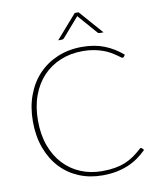

<svg xmlns="http://www.w3.org/2000/svg" viewBox="-97 -977 874 1061"><g transform="rotate(-10 340.0 -447.0)"><path d="M626 -104.5Q628 -104.5 631.5 -102L642 -91Q620 -69 594.5 -50.8Q569 -32.5 538.5 -19.5Q508 -6.5 471.8 0.8Q435.5 8 392 8Q320.5 8 260.2 -17.2Q200 -42.5 156.5 -89.2Q113 -136 88.5 -202.5Q64 -269 64 -351.5Q64 -432 88.5 -498.2Q113 -564.5 157.8 -611.8Q202.5 -659 264.8 -685Q327 -711 402 -711Q472.5 -711 527 -689.5Q581.5 -668 628.5 -627.5L621 -616.5Q619 -613 613 -613Q610 -613 602.8 -618.5Q595.5 -624 583.8 -632.2Q572 -640.5 555.2 -650.2Q538.5 -660 516 -668.2Q493.5 -676.5 465 -682Q436.5 -687.5 402 -687.5Q334 -687.5 277 -664Q220 -640.5 179 -597Q138 -553.5 115.2 -491.2Q92.5 -429 92.5 -351.5Q92.5 -272.5 115.2 -210.2Q138 -148 178.5 -104.8Q219 -61.5 274 -38.5Q329 -15.5 393.5 -15.5Q434 -15.5 466 -21Q498 -26.5 524.8 -37.5Q551.5 -48.5 574.2 -64.5Q597 -80.5 619.5 -101Q623 -104.5 626 -104.5ZM534 -769.5H514Q511 -769.5 507.2 -770.5Q503.5 -771.5 500 -775.5L409 -880Q407 -881.5 406.5 -884Q405.5 -881.5 404 -880L313 -775.5Q309.5 -771.5 305.8 -770.5Q302 -769.5 299 -769.5H279.5L396 -902.5H417.5Z"/></g></svg>

Font: Lato 2
Style: Regular
Weight: 200
Designer: Lukasz Dziedzic with Adam Twardoch and Botio Nikoltchev
Foundry: tyPoland Lukasz Dziedzic
Version: Version 2.015; 2015-08-06; http://www.latofonts.com/